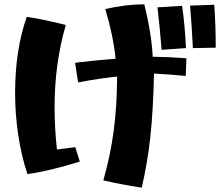

<svg xmlns="http://www.w3.org/2000/svg" viewBox="-20 -796 1030 890"><path d="M459 40Q491 -72 506.5 -185.5Q522 -299 523 -441Q442 -433 342 -414L328 -505Q406 -515 516 -524Q504 -636 468 -754Q563 -776 649 -776Q682 -643 688 -533Q766 -532 844 -526L841 -444Q770 -451 694 -455Q690 -283 677 -162.5Q664 -42 637 74Q534 58 459 40ZM861 -770 973 -774Q980 -681 980 -575L874 -573Q870 -664 861 -770ZM710 -762 824 -769Q837 -682 842 -573L729 -565Q722 -658 710 -762ZM50 -365Q50 -564 104 -718Q189 -705 285 -680Q233 -501 233 -300Q233 -202 244 -103L329 -114L350 -47Q209 -3 107 11Q79 -74 64.5 -170.5Q50 -267 50 -365Z"/></svg>

Font: Otomanopee
Style: Regular
Weight: 400
Designer: Das Ende der Wildnis
Foundry: Gutenberg Labo
Version: Version 3.000